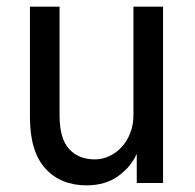

<svg xmlns="http://www.w3.org/2000/svg" viewBox="-20 -550 585 577"><path d="M240 7Q162 7 116 -44Q70 -95 70 -198V-530H159V-203Q159 -134 187.5 -102.5Q216 -71 265 -71Q288 -71 309 -81Q330 -91 346 -108.5Q362 -126 371.5 -150.5Q381 -175 381 -203V-530H470V0H391V-88Q374 -49 335.5 -21Q297 7 240 7Z"/></svg>

Font: Golos UI VF
Style: Regular
Weight: 400
Designer: A.Korolkova, Vitaly Kuzmin
Foundry: ParaType Ltd
Version: Version 2.000